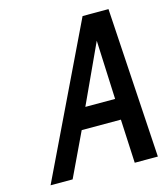

<svg xmlns="http://www.w3.org/2000/svg" viewBox="-106 -783 758 866"><g transform="rotate(-15 273.0 -350.0)"><path d="M524 0 481 -700H360L23 0H126L223 -204H406L416 0ZM266 -301 393 -576 405 -301Z"/></g></svg>

Font: Advent Pro SemiBold
Style: Italic
Weight: 600
Italic angle: -12°
Version: Version 3.000